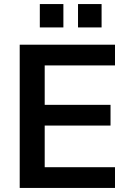

<svg xmlns="http://www.w3.org/2000/svg" viewBox="-20 -925 637 945"><path d="M77 0V-705H546V-603H200V-409H524V-307H200V-102H546V0ZM364 -790V-905H480V-790ZM176 -790V-905H292V-790Z"/></svg>

Font: Nunito Sans
Style: Bold
Weight: 700
Designer: Vernon Adams
Foundry: Vernon Adams
Version: Version 3.101; ttfautohint (v1.8.4.7-5d5b);gftools[0.9.27]